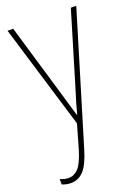

<svg xmlns="http://www.w3.org/2000/svg" viewBox="-147 -591 650 898"><g transform="rotate(-20 178.5 -142.5)"><path d="M167 -10 132 112Q113 173 92 195Q71 217 44 217Q24 217 2 207V234Q24 243 45 243Q84 243 110 214.5Q136 186 156 120L352 -528H325L213 -155Q193 -93 182 -48H180Q175 -64 168.5 -86Q162 -108 148 -156L38 -528H10Z"/></g></svg>

Font: Noto Sans Display SemiCondensed Thin
Style: Regular
Weight: 250
Width: 4
Designer: Monotype Design team
Foundry: Monotype Imaging Inc.
Version: 1.000